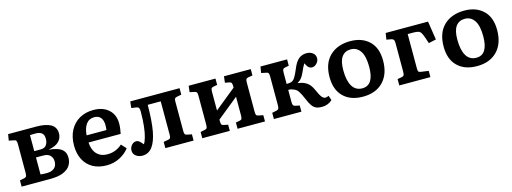

<svg xmlns="http://www.w3.org/2000/svg" viewBox="-12 -1161 4830 1813"><g transform="rotate(-15 2403.0 -255.0)"><path d="M46 0V-61L90 -70Q105 -73 110.5 -82Q116 -91 116 -118V-397Q116 -419 111 -429Q106 -439 90 -441L41 -451L51 -512H328Q419 -512 468 -484Q517 -456 517 -394Q517 -349 484.5 -316Q452 -283 384 -272V-271Q429 -267 465.5 -255Q502 -243 523 -218Q544 -193 544 -149Q544 -108 523 -74.5Q502 -41 453.5 -20.5Q405 0 323 0ZM248 -293H311Q350 -293 367 -317.5Q384 -342 384 -378Q384 -418 362.5 -434.5Q341 -451 300 -451Q287 -451 273 -450.5Q259 -450 248 -449ZM312 -62Q354 -62 381.5 -83.5Q409 -105 409 -151Q409 -184 387.5 -207.5Q366 -231 318 -231H248V-65Q264 -63 280.5 -62.5Q297 -62 312 -62Z M877 14Q797 14 740.5 -18Q684 -50 654 -108.5Q624 -167 624 -245Q624 -332 657.5 -394.5Q691 -457 750 -490.5Q809 -524 887 -524Q979 -524 1034.5 -474Q1090 -424 1090 -338Q1090 -291 1078 -239H764Q768 -165 806.5 -125Q845 -85 909 -85Q952 -85 988 -99.5Q1024 -114 1054 -141L1098 -93Q1061 -45 1003 -15.5Q945 14 877 14ZM764 -309H958Q961 -330 961 -356Q961 -404 939.5 -430Q918 -456 877 -456Q826 -456 797.5 -417Q769 -378 764 -309Z M1225 13Q1188 13 1162 -7Q1136 -27 1136 -59Q1136 -89 1155 -111.5Q1174 -134 1201 -134Q1218 -134 1232.5 -121.5Q1247 -109 1264 -88Q1277 -102 1290 -148Q1302 -188 1309 -252.5Q1316 -317 1316 -393Q1316 -419 1310 -429Q1304 -439 1287 -442L1238 -449L1245 -512H1727V-449L1685 -441Q1668 -438 1662 -430.5Q1656 -423 1656 -404V-112Q1656 -90 1661 -81.5Q1666 -73 1682 -70L1727 -61V0H1451V-61L1497 -69Q1513 -72 1518 -81Q1523 -90 1523 -115V-438H1396Q1396 -366 1391 -297Q1386 -228 1377 -180Q1359 -85 1322 -36Q1285 13 1225 13Z M1812 0V-61L1855 -70Q1871 -73 1876 -82Q1881 -91 1881 -118V-397Q1881 -421 1876 -429.5Q1871 -438 1856 -441L1809 -451L1816 -512H2078V-450L2039 -443Q2023 -440 2018.5 -430.5Q2014 -421 2014 -396V-217L2221 -385V-400Q2221 -422 2216 -431Q2211 -440 2196 -443L2154 -451L2161 -512H2423V-450L2381 -443Q2364 -440 2359 -430.5Q2354 -421 2354 -397V-112Q2354 -90 2359 -81.5Q2364 -73 2380 -70L2425 -61V0H2157V-61L2195 -68Q2211 -71 2216 -80.5Q2221 -90 2221 -115V-296L2014 -128V-112Q2014 -90 2018.5 -81Q2023 -72 2038 -69L2081 -60V0Z M2980 7Q2948 7 2925.5 -2.5Q2903 -12 2885 -37Q2867 -62 2849 -107Q2825 -163 2807 -189Q2789 -215 2754 -224Q2746 -229 2736.5 -230Q2727 -231 2714 -231V-112Q2714 -90 2719 -81Q2724 -72 2739 -69L2781 -60V0H2512V-61L2556 -70Q2571 -73 2576.5 -82Q2582 -91 2582 -118V-397Q2582 -421 2576.5 -430Q2571 -439 2556 -441L2508 -451L2518 -512H2778V-450L2740 -443Q2724 -440 2719 -430.5Q2714 -421 2714 -396V-289Q2731 -289 2743 -290.5Q2755 -292 2766 -297Q2783 -304 2798.5 -329Q2814 -354 2836 -407Q2861 -469 2893 -495Q2925 -521 2969 -521Q3006 -521 3030.5 -501.5Q3055 -482 3055 -450Q3055 -423 3034 -400.5Q3013 -378 2988 -378Q2968 -378 2954 -390.5Q2940 -403 2926 -434Q2916 -419 2907.5 -402Q2899 -385 2887 -357Q2873 -325 2857.5 -305Q2842 -285 2818 -272V-269Q2870 -263 2904 -239.5Q2938 -216 2960 -165Q2984 -110 3000.5 -89.5Q3017 -69 3036 -69Q3045 -69 3068 -78L3083 -32Q3041 7 2980 7Z M3381 14Q3260 14 3191 -54Q3122 -122 3122 -245Q3122 -380 3197 -452Q3272 -524 3398 -524Q3512 -524 3581.5 -458Q3651 -392 3651 -267Q3651 -135 3579 -60.5Q3507 14 3381 14ZM3395 -64Q3509 -64 3509 -245Q3509 -348 3475 -398Q3441 -448 3382 -448Q3326 -448 3295 -406.5Q3264 -365 3264 -276Q3264 -173 3297 -118.5Q3330 -64 3395 -64Z M3738 0V-62L3781 -70Q3799 -74 3803 -85Q3807 -96 3807 -118V-400Q3807 -419 3801 -428Q3795 -437 3778 -441L3732 -449L3742 -512H4156L4184 -330L4111 -314L4092 -370Q4081 -402 4071.5 -419Q4062 -436 4045 -442Q4028 -448 3995 -448H3940V-115Q3940 -94 3943.5 -84.5Q3947 -75 3964 -72L4042 -61V0Z M4496 14Q4375 14 4306 -54Q4237 -122 4237 -245Q4237 -380 4312 -452Q4387 -524 4513 -524Q4627 -524 4696.5 -458Q4766 -392 4766 -267Q4766 -135 4694 -60.5Q4622 14 4496 14ZM4510 -64Q4624 -64 4624 -245Q4624 -348 4590 -398Q4556 -448 4497 -448Q4441 -448 4410 -406.5Q4379 -365 4379 -276Q4379 -173 4412 -118.5Q4445 -64 4510 -64Z"/></g></svg>

Font: Literata SemiBold
Style: Regular
Weight: 600
Designer: Latin by Veronika Burian and Jose Scaglione. Greek by Irene Vlachou. Cyrillic by Vera Evstafieva.
Foundry: TypeTogether
Version: Version 3.103; ttfautohint (v1.8.4.7-5d5b);gftools[0.9.29]